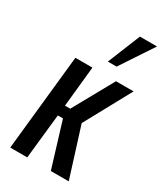

<svg xmlns="http://www.w3.org/2000/svg" viewBox="-208 -925 860 1006"><g transform="rotate(30 221.5 -421.5)"><path d="M248.5 -646 328.6 -843.3H432.1L301.3 -646ZM30.8 0 91.3 -578.1H194.3L169.4 -333.5H201.2L336.9 -578.1H443.4L291 -298.3L384.8 0H276.4L193.8 -270.5H162.6L133.8 0Z"/></g></svg>

Font: Oswald
Style: Regular
Weight: 400
Designer: Vernon Adams
Foundry: Vernon Adams
Version: 3.0; ttfautohint (v0.94.23-7a4d-dirty) -l 8 -r 50 -G 200 -x 